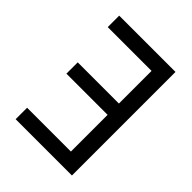

<svg xmlns="http://www.w3.org/2000/svg" viewBox="-203 -825 936 936"><g transform="rotate(45 265.0 -357.0)"><path d="M456 0V-714H68V-635H370V-410H86V-332H370V-79H68V0Z"/></g></svg>

Font: Noto Sans Mono Condensed
Style: Regular
Weight: 400
Width: 3
Designer: Monotype Design Team
Foundry: Monotype Imaging Inc.
Version: Version 2.014